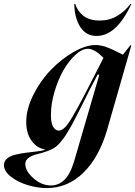

<svg xmlns="http://www.w3.org/2000/svg" viewBox="-126 -748 685 972"><path d="M2 82Q2 117.7 43.2 154.3Q84.5 190.9 131.8 190.9Q170.9 190.9 200.4 162.1Q230 133.3 250 65.9L377 -370.1H368.2L328.1 -293.9Q319.8 -276.9 303 -243.4Q286.1 -210 278.6 -194.8Q271 -179.7 257.3 -153.1Q243.7 -126.5 236.1 -113Q228.5 -99.6 217 -80.3Q205.6 -61 197.3 -49.8Q189 -38.6 179.2 -27.1Q169.4 -15.6 160.2 -7.8Q142.6 6.8 112.8 17.3Q83 27.8 60.1 33Q37.1 38.1 19.5 50.5Q2 63 2 82ZM-106 87.9Q-106 67.9 -90.1 54.4Q-74.2 41 -48.1 34.9Q-22 28.8 4.6 25.4Q31.2 22 59.3 18.8Q87.4 15.6 100.1 11.2V7.8Q62 2.4 34.4 -34.7Q6.8 -71.8 6.8 -130.9Q6.8 -195.8 42.7 -267.6Q78.6 -339.4 131.1 -393.8Q183.6 -448.2 245.6 -484.1Q307.6 -520 357.9 -520Q365.2 -520 372.1 -519.5Q378.9 -519 387 -516.8Q395 -514.6 400.4 -513.7Q405.8 -512.7 415.5 -508.5Q425.3 -504.4 429.4 -503.2Q433.6 -502 445.6 -496.1Q457.5 -490.2 460.7 -488.8Q463.9 -487.3 478.5 -480Q493.2 -472.7 496.1 -471.2L534.2 -519H539.1L416 -89.8Q375.5 48.8 295.9 126.5Q216.3 204.1 110.8 204.1Q64 204.1 13.9 189Q-36.1 173.8 -71 146.2Q-106 118.7 -106 87.9ZM131.8 -166Q131.8 -124.5 143.3 -105.7Q154.8 -86.9 171.9 -86.9Q195.8 -86.9 225.1 -131.3Q254.4 -175.8 317.9 -298.8L397.9 -455.1Q382.8 -469.7 373.5 -477.5Q364.3 -485.4 348.6 -493.2Q333 -501 318.8 -501Q289.1 -501 255.4 -470Q221.7 -439 194.8 -391.8Q168 -344.7 149.9 -283.4Q131.8 -222.2 131.8 -166ZM250 -728H254.9Q266.1 -691.4 296.6 -667.7Q327.1 -644 379.9 -644Q427.7 -644 467.3 -667.5Q506.8 -690.9 534.2 -728H539.1Q463.9 -565.9 362.8 -565.9Q310.5 -565.9 281 -610.6Q251.5 -655.3 250 -728Z"/></svg>

Font: Nyght Serif Medium Italic
Style: Regular
Weight: 500
Italic angle: -16°
Designer: Maksym Kobuzan
Version: Version 0.410;Glyphs 3.1.2 (3151)